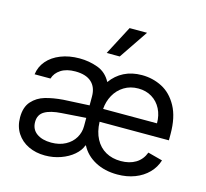

<svg xmlns="http://www.w3.org/2000/svg" viewBox="-110 -889 1104 1027"><g transform="rotate(15 442.5 -375.5)"><path d="M421.4 -95.7H418.9Q408.2 -65.9 379.4 -41.3Q350.6 -16.6 309.6 -2Q268.6 12.7 222.7 12.7Q171.9 12.7 130.9 -6.8Q89.8 -26.4 65.9 -63.2Q42 -100.1 42 -150.4Q42 -207.5 70.8 -239.5Q99.6 -271.5 142.3 -283.9Q185.1 -296.4 241.2 -300.8L384.8 -308.1V-357.4Q384.8 -408.7 354.2 -436.3Q323.7 -463.9 264.6 -463.9Q216.3 -463.9 185.5 -444.1Q154.8 -424.3 145.5 -392.6H57.6Q63 -435.1 90.8 -467.8Q118.7 -500.5 164.8 -518.8Q210.9 -537.1 268.6 -537.1Q321.8 -537.1 369.9 -519.5Q418 -502 443.8 -453.1Q472.7 -493.7 515.6 -515.4Q558.6 -537.1 614.3 -537.1Q674.3 -537.1 726.1 -510.5Q777.8 -483.9 810.3 -424.6Q842.8 -365.2 842.8 -272.5V-237.3H459Q460.9 -182.1 481.7 -143.1Q502.4 -104 538.6 -83.7Q574.7 -63.5 622.1 -63.5Q670.4 -63.5 704.6 -84.2Q738.8 -105 753.9 -145.5L835 -124Q822.8 -84 793 -53.5Q763.2 -22.9 719.5 -6.1Q675.8 10.7 623 10.7Q552.7 10.7 500 -17.6Q447.3 -45.9 421.4 -95.7ZM237.3 -62.5Q282.7 -62.5 316.2 -80.6Q349.6 -98.6 367.2 -128.4Q384.8 -158.2 384.8 -192.4V-238.8L251 -229.5Q189.9 -225.6 158 -206.8Q126 -188 126 -147.5Q126 -106.4 156.5 -84.5Q187 -62.5 237.3 -62.5ZM757.8 -308.6Q757.8 -353 740 -387.9Q722.2 -422.9 689.5 -442.9Q656.7 -462.9 614.3 -462.9Q569.8 -462.9 535.6 -441.9Q501.5 -420.9 481.9 -385.5Q462.4 -350.1 459.5 -308.6ZM484.4 -762.7H581.1L472.7 -602.5H400.4Z"/></g></svg>

Font: Pretendard JP
Style: Regular
Weight: 400
Designer: Base glyphs from Inter by Rasmus Andersson; Hangeul glyphs from Noto Sans CJK(Source Han Sans) by Jang Soo-young and Kan
Foundry: Kil Hyung-jin
Version: Version 1.309